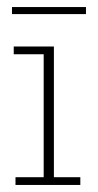

<svg xmlns="http://www.w3.org/2000/svg" viewBox="-20 -525 277 545"><path d="M24 0V-22H104V-371H19V-393H133V-22H208V0ZM14 -485V-505H224V-485Z"/></svg>

Font: Rokkitt Thin
Style: Regular
Weight: 250
Version: Version 3.103